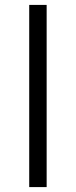

<svg xmlns="http://www.w3.org/2000/svg" viewBox="-20 -762 309 782"><path d="M99 0H170V-742H99Z"/></svg>

Font: Montserrat Lite
Style: Regular
Weight: 400
Designer: Julieta Ulanovsky
Foundry: Julieta Ulanovsky
Version: Version 7.200;PS 007.200;hotconv 1.0.88;makeotf.lib2.5.64775